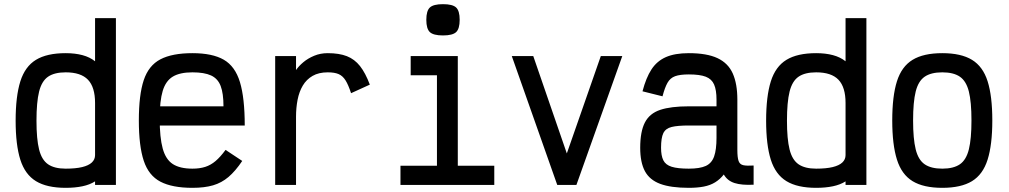

<svg xmlns="http://www.w3.org/2000/svg" viewBox="-20 -887 4840 921"><path d="M295 14Q205 14 152.5 -18Q100 -50 77.5 -121Q55 -192 55 -308Q55 -425 77.5 -496.5Q100 -568 152.5 -600Q205 -632 295 -632Q340 -632 375.5 -622.5Q411 -613 436 -593V-800H536V0H436V-17Q411 -1 375.5 6.5Q340 14 295 14ZM295 -78Q343 -78 374 -85.5Q405 -93 420.5 -107.5Q436 -122 436 -143V-393Q436 -469 402 -504.5Q368 -540 295 -540Q241 -540 210.5 -519Q180 -498 167.5 -447.5Q155 -397 155 -308Q155 -220 167.5 -170Q180 -120 210.5 -99Q241 -78 295 -78Z M903 14Q806 14 749.5 -15.5Q693 -45 669.5 -116Q646 -187 646 -309Q646 -432 669.5 -502.5Q693 -573 749.5 -602.5Q806 -632 903 -632Q999 -632 1053.5 -600.5Q1108 -569 1131 -493Q1154 -417 1154 -285H675V-377H1052Q1052 -439 1038.5 -474.5Q1025 -510 992.5 -525Q960 -540 903 -540Q843 -540 809 -519.5Q775 -499 760.5 -451Q746 -403 746 -318Q746 -227 760.5 -174.5Q775 -122 809 -100Q843 -78 903 -78Q938 -78 964.5 -86.5Q991 -95 1014 -114.5Q1037 -134 1062 -168L1142 -115Q1109 -66 1076 -38Q1043 -10 1002 2Q961 14 903 14Z M1300 0V-618H1400V-551Q1413 -570 1435 -588.5Q1457 -607 1487 -619.5Q1517 -632 1552 -632Q1607 -632 1644 -617.5Q1681 -603 1707 -570Q1733 -537 1754 -481L1664 -440Q1651 -480 1637.5 -501.5Q1624 -523 1604.5 -531.5Q1585 -540 1552 -540Q1509 -540 1479.5 -523Q1450 -506 1432.5 -476.5Q1415 -447 1407.5 -408.5Q1400 -370 1400 -327V0Z M2076 0V-589L2139 -526H1950V-618H2176V0ZM1901 0V-92H2351V0ZM2105 -717Q2059 -717 2042 -733Q2025 -749 2025 -792Q2025 -835 2042 -851Q2059 -867 2105 -867Q2151 -867 2168 -851Q2185 -835 2185 -792Q2185 -749 2168 -733Q2151 -717 2105 -717Z M2653 0 2435 -618H2538L2699 -151L2862 -618H2965L2745 0Z M3284 14Q3198 14 3147 -5Q3096 -24 3073.5 -66Q3051 -108 3051 -178Q3051 -256 3073.5 -299.5Q3096 -343 3147 -360Q3198 -377 3284 -377H3417V-409Q3417 -455 3405.5 -481.5Q3394 -508 3365.5 -519Q3337 -530 3284 -530Q3242 -530 3218.5 -521.5Q3195 -513 3182 -490Q3169 -467 3158 -425L3062 -449Q3079 -514 3105 -554Q3131 -594 3174 -613Q3217 -632 3284 -632Q3371 -632 3422 -608Q3473 -584 3495 -534.5Q3517 -485 3517 -409V-168Q3517 -131 3523 -114.5Q3529 -98 3546 -94.5Q3563 -91 3595 -93V-1Q3538 2 3503.5 -9Q3469 -20 3452 -50Q3434 -27 3410.5 -12.5Q3387 2 3356 8Q3325 14 3284 14ZM3284 -78Q3337 -78 3365.5 -91Q3394 -104 3405.5 -136.5Q3417 -169 3417 -226V-285H3284Q3231 -285 3202 -278Q3173 -271 3162 -248.5Q3151 -226 3151 -178Q3151 -140 3162 -118Q3173 -96 3202 -87Q3231 -78 3284 -78Z M3895 14Q3805 14 3752.5 -18Q3700 -50 3677.5 -121Q3655 -192 3655 -308Q3655 -425 3677.5 -496.5Q3700 -568 3752.5 -600Q3805 -632 3895 -632Q3940 -632 3975.5 -622.5Q4011 -613 4036 -593V-800H4136V0H4036V-17Q4011 -1 3975.5 6.5Q3940 14 3895 14ZM3895 -78Q3943 -78 3974 -85.5Q4005 -93 4020.5 -107.5Q4036 -122 4036 -143V-393Q4036 -469 4002 -504.5Q3968 -540 3895 -540Q3841 -540 3810.5 -519Q3780 -498 3767.5 -447.5Q3755 -397 3755 -308Q3755 -220 3767.5 -170Q3780 -120 3810.5 -99Q3841 -78 3895 -78Z M4500 14Q4410 14 4357.5 -18Q4305 -50 4282.5 -121.5Q4260 -193 4260 -309Q4260 -426 4282.5 -497Q4305 -568 4357.5 -600Q4410 -632 4500 -632Q4590 -632 4642.5 -600Q4695 -568 4717.5 -497Q4740 -426 4740 -309Q4740 -193 4717.5 -121.5Q4695 -50 4642.5 -18Q4590 14 4500 14ZM4500 -78Q4554 -78 4584.5 -99Q4615 -120 4627.5 -170.5Q4640 -221 4640 -309Q4640 -398 4627.5 -448Q4615 -498 4584.5 -519Q4554 -540 4500 -540Q4446 -540 4415.5 -519Q4385 -498 4372.5 -448Q4360 -398 4360 -309Q4360 -221 4372.5 -170.5Q4385 -120 4415.5 -99Q4446 -78 4500 -78Z"/></svg>

Font: Victor Mono
Style: Bold
Weight: 700
Monospace: yes
Designer: Rune Bjørnerås
Version: Version 1.561;gftools[0.9.30]